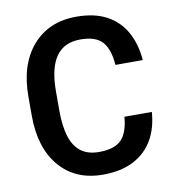

<svg xmlns="http://www.w3.org/2000/svg" viewBox="-82 -794 798 876"><g transform="rotate(-10 317.0 -355.5)"><path d="M593.8 -233.4Q588.4 -158.2 556.4 -104Q524.4 -49.8 466.6 -20Q408.7 9.8 325.7 9.8Q198.2 9.8 124.8 -76.2Q51.3 -162.1 51.3 -312V-399.4Q51.3 -548.8 126.5 -635Q201.7 -721.2 329.6 -721.2Q412.1 -721.2 468.8 -691.2Q525.4 -661.1 556.6 -605.7Q587.9 -550.3 594.2 -473.6H467.3Q462.4 -546.4 431.6 -581.1Q400.9 -615.7 329.6 -615.7Q253.4 -615.7 216.3 -562Q179.2 -508.3 179.2 -400.4V-312Q179.2 -242.2 193.8 -193.8Q208.5 -145.5 240.7 -120.4Q272.9 -95.2 325.7 -95.2Q397 -95.2 429 -127.9Q460.9 -160.6 466.8 -233.4Z"/></g></svg>

Font: Robert Sans
Style: Bold
Weight: 700
Designer: Christian Robertson (extended by Adam Twardoch)
Foundry: Google
Version: Version 12.135;April 2, 2019;FontCreator 11.5.0.2425 64-bit;